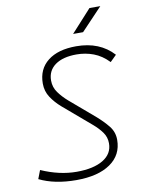

<svg xmlns="http://www.w3.org/2000/svg" viewBox="-97 -961 780 1038"><g transform="rotate(-10 293.0 -442.0)"><path d="M237.3 9.8Q118.2 9.8 34.7 -31.2L52.7 -78.1Q152.3 -34.2 246.6 -34.2Q339.8 -34.2 392.3 -66.2Q444.8 -98.1 444.8 -155.8Q444.8 -189.9 425.5 -216.6Q406.2 -243.2 378.9 -266.6L225.6 -397.5Q192.9 -425.8 170.7 -459.5Q148.4 -493.2 148.4 -535.6Q148.4 -614.7 204.6 -658.9Q260.7 -703.1 360.8 -703.1Q489.7 -703.1 564.9 -620.6L530.3 -586.4Q492.2 -626 447.8 -642.6Q403.3 -659.2 355 -659.2Q279.8 -659.2 237.5 -628.7Q195.3 -598.1 195.3 -543.9Q195.3 -506.8 216.6 -477.5Q237.8 -448.2 268.1 -421.9L401.9 -307.6Q438.5 -275.9 465.1 -242.9Q491.7 -210 491.7 -167Q491.7 -83.5 424.3 -36.9Q356.9 9.8 237.3 9.8ZM356.4 -771.5 467.8 -894H527.3L411.1 -771.5Z"/></g></svg>

Font: Cascadia Code ExtraLight
Style: Italic
Weight: 200
Italic angle: -10°
Monospace: yes
Designer: Aaron Bell
Foundry: Saja Typeworks
Version: Version 2404.023; ttfautohint (v1.8.4)